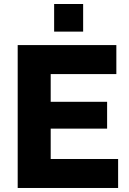

<svg xmlns="http://www.w3.org/2000/svg" viewBox="-20 -934 639 954"><path d="M249 -776.9V-914.1H393.1V-776.9ZM566.9 -144V0H67.9V-710H558.1V-565.9H231.9V-428.2H512.2V-294.9H231.9V-144Z"/></svg>

Font: Raleway-v4020 ExtraBold
Style: Regular
Weight: 800
Designer: Matt McInerney, Pablo Impallari, Rodrigo Fuenzalida
Foundry: Matt McInerney, Pablo Impallari, Rodrigo Fuenzalida
Version: Version 4.020;PS 004.020;hotconv 1.0.88;makeotf.lib2.5.64775